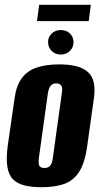

<svg xmlns="http://www.w3.org/2000/svg" viewBox="-20 -771 419 799"><path d="M154 8Q113 8 83.5 1Q54 -6 35.5 -23.5Q17 -41 11 -75Q5 -109 12 -163L41 -364Q48 -415 70.5 -445.5Q93 -476 131.5 -489.5Q170 -503 226 -503Q268 -503 297.5 -495.5Q327 -488 345.5 -471.5Q364 -455 370 -428.5Q376 -402 371 -364L343 -164Q333 -91 308.5 -54.5Q284 -18 245.5 -5Q207 8 154 8ZM165 -72Q176 -72 183 -76.5Q190 -81 194.5 -91Q199 -101 200 -115L237 -381Q240 -395 238.5 -404.5Q237 -414 231 -419Q225 -424 214 -424Q203 -424 196 -419Q189 -414 185 -404.5Q181 -395 179 -381L142 -115Q140 -101 141 -91Q142 -81 148 -76.5Q154 -72 165 -72ZM233 -544Q210 -544 195 -559Q180 -574 180 -596Q180 -617 195 -631.5Q210 -646 233 -646Q256 -646 271 -631.5Q286 -617 286 -596Q286 -574 271 -559Q256 -544 233 -544ZM134 -683 143 -751H358L349 -683Z"/></svg>

Font: Alumni Sans Thin ExtraBold
Style: Italic
Weight: 800
Italic angle: -8°
Version: Version 1.016